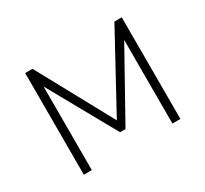

<svg xmlns="http://www.w3.org/2000/svg" viewBox="-106 -638 847 792"><g transform="rotate(-30 318.0 -242.0)"><path d="M88 0V-484H123L318 -126L513 -484H548V0H510V-398L331 -77H305L126 -398V0Z"/></g></svg>

Font: Nunito Sans ExtraLight
Style: Regular
Weight: 200
Designer: Vernon Adams
Foundry: Vernon Adams
Version: Version 3.006; ttfautohint (v1.8.3)